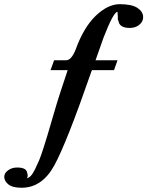

<svg xmlns="http://www.w3.org/2000/svg" viewBox="-68 -718 697 908"><path d="M498 -698.2Q556.2 -698.2 582.5 -680.2Q608.9 -662.1 608.9 -637.2Q608.9 -630.4 607.9 -627Q604 -609.9 586.9 -597.9Q569.8 -585.9 545.9 -585.9Q501 -585.9 493.2 -613.8L494.1 -612.8Q485.4 -635.7 484.9 -638.2L490.2 -627Q488.3 -651.9 487.8 -658.2V-662.1Q468.8 -662.1 420.9 -538.1Q415 -521 402.6 -486.1Q390.1 -451.2 383.8 -433.1H487.8L471.2 -386.2H367.2Q366.2 -384.3 364 -379.6Q361.8 -375 361.8 -373Q246.6 -41 188.7 64.5Q130.9 169.9 34.2 169.9Q-8.8 169.9 -28.3 154.1Q-47.9 138.2 -47.9 118.2Q-47.9 116.2 -47.4 114Q-46.9 111.8 -46.9 110.8Q-43.9 96.7 -26.9 85.4Q-9.8 74.2 13.2 74.2Q55.2 74.2 60.1 97.2Q63 108.4 63 109.9Q63 124 57.1 125Q67.4 124 77.1 114.3Q86.9 104.5 97.9 82Q108.9 59.6 116.9 40.5Q125 21.5 137.5 -17.6Q149.9 -56.6 156.5 -78.6Q163.1 -100.6 176.8 -147.9Q205.6 -247.1 216.8 -279.8L252 -386.2H170.9L188 -433.1H245.1Q269 -433.1 289.1 -481.9Q327.1 -587.9 384.5 -643.1Q441.9 -698.2 498 -698.2Z"/></svg>

Font: Linux Libertine O
Style: Semibold Italic
Weight: 600
Italic angle: -11.5°
Designer: Philipp H. Poll
Foundry: Philipp H. Poll
Version: Version 5.1.2